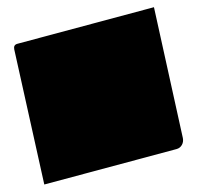

<svg xmlns="http://www.w3.org/2000/svg" viewBox="-78 -572 666 645"><g transform="rotate(-15 255.0 -250.0)"><path d="M0 -10 20 -475Q21 -490 35 -490H510L490 -40Q489 -27 480.5 -18.5Q472 -10 460 -10Z"/></g></svg>

Font: PrimecolorCV1
Style: Medium
Weight: 500
Designer: gluk
Foundry: gluk
Version: Version 0.672